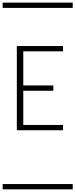

<svg xmlns="http://www.w3.org/2000/svg" viewBox="-20 -990 570 1453"><path d="M457 -44.4V-4.4H107.4V-641.6H457V-601.6H156.2V-343.3H383.8V-303.2H156.2V-44.4ZM0 402.8H530.3V442.9H0ZM0 -970.2H530.3V-930.2H0Z"/></svg>

Font: AzarMehrMSRS1
Style: Regular
Weight: 1
Designer: Amin Abedi
Version: Version 1.00